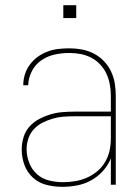

<svg xmlns="http://www.w3.org/2000/svg" viewBox="-20 -715 540 743"><path d="M221 8Q190 8 160 0.5Q130 -7 107.5 -27.5Q85 -48 74.5 -77Q64 -106 64 -136Q64 -160 71 -183.5Q78 -207 93.5 -224.5Q109 -242 130 -253.5Q151 -265 174 -272Q197 -279 220.5 -281Q244 -283 268 -283H409V-345Q409 -366 405 -388Q401 -410 392 -429.5Q383 -449 367.5 -465.5Q352 -482 332.5 -492Q313 -502 291.5 -506Q270 -510 248 -510Q220 -510 192 -504Q164 -498 140.5 -482Q117 -466 103.5 -440Q90 -414 89 -385H70Q70 -407 76.5 -427.5Q83 -448 96 -465.5Q109 -483 126.5 -495.5Q144 -508 164 -515.5Q184 -523 205.5 -525.5Q227 -528 248 -528Q273 -528 297 -523.5Q321 -519 342.5 -508Q364 -497 381.5 -479Q399 -461 409.5 -439Q420 -417 424 -393Q428 -369 428 -345V0H409V-102Q398 -75 378 -53Q358 -31 332.5 -17Q307 -3 278.5 2.5Q250 8 221 8ZM224 -10Q247 -10 271 -14Q295 -18 316.5 -27.5Q338 -37 356.5 -52.5Q375 -68 387 -88.5Q399 -109 404 -132.5Q409 -156 409 -180V-265H268Q247 -265 226 -263.5Q205 -262 184.5 -256Q164 -250 145 -240.5Q126 -231 111.5 -215.5Q97 -200 90 -179.5Q83 -159 83 -138Q83 -111 93 -85Q103 -59 123 -41Q143 -23 170 -16.5Q197 -10 224 -10ZM225 -645V-695H275V-645Z"/></svg>

Font: Iosevka SS04 Thin
Style: Regular
Weight: 100
Monospace: yes
Designer: Belleve Invis
Foundry: Belleve Invis
Version: Version 19.0.0; ttfautohint (v1.8.4)